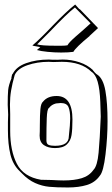

<svg xmlns="http://www.w3.org/2000/svg" viewBox="-20 -787 495 848"><path d="M375 -628H376Q315 -578 304 -558Q283 -555 250 -555Q221 -555 190.5 -558Q160 -561 143 -566L158 -579Q150 -581 139 -582.5Q128 -584 123 -586Q160 -618 213 -674Q275 -738 312 -767L331 -746L332 -747L413 -663Q411 -661 375 -628ZM200 -647Q144 -591 144 -591Q162 -585 229 -585H250Q269 -585 278 -587Q284 -599 313.5 -625Q343 -651 348 -655L379 -683L380 -684L311 -754Q276 -727 200 -647ZM196 -524Q204 -523 233 -523L257 -524Q295 -524 331 -512Q367 -500 391 -477H390Q393 -473 399 -466.5Q405 -460 410 -457L409 -458Q436 -440 445.5 -386Q455 -332 455 -252Q455 -181 446 -105Q437 -29 421 -11Q400 19 364 30Q328 41 280 41Q229 41 197.5 38Q166 35 135.5 21.5Q105 8 77 -21L68 -30Q37 -59 26 -104.5Q15 -150 15 -211V-247L16 -281Q16 -293 15 -304Q14 -315 14 -324Q14 -367 16 -389Q18 -411 31 -442H30Q31 -448 32.5 -454Q34 -460 36 -462V-461L35 -458L36 -460Q51 -492 95.5 -508Q140 -524 196 -524ZM25 -283V-209Q25 -121 54.5 -63.5Q84 -6 161 7L208 8Q242 10 261 10Q308 10 341 0Q374 -10 393 -37Q410 -54 415.5 -113Q421 -172 425 -272Q425 -281 423 -336.5Q421 -392 411.5 -425.5Q402 -459 384 -470Q339 -514 253 -514L215 -513Q202 -513 195 -514Q144 -514 101 -499Q58 -484 45 -456Q34 -417 29 -387Q24 -357 24 -325ZM300 -259Q300 -216 296 -190.5Q292 -165 275 -149Q258 -133 223 -133Q193 -133 174 -146Q155 -159 155 -188Q156 -201 156 -234Q156 -280 158.5 -305.5Q161 -331 170 -338Q190 -363 230 -363Q300 -363 300 -259ZM185 -167Q185 -151 195 -147Q205 -143 223 -143Q284 -143 284 -185Q290 -239 290 -263Q290 -296 282.5 -314Q275 -332 248 -332Q242 -332 226 -330H227Q208 -325 198 -312L196 -310Q188 -305 186.5 -264.5Q185 -224 185 -167Z"/></svg>

Font: Londrina Shadow
Style: Regular
Weight: 400
Designer: Marcelo Magalhaes
Foundry: Marcelo Magalhães
Version: Version 1.002